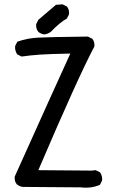

<svg xmlns="http://www.w3.org/2000/svg" viewBox="-20 -846 540 873"><path d="M346.7 5.9 84 3.9Q68.4 2 56.6 -7.8Q44.9 -21.5 46.9 -43Q234.4 -460 299.8 -602.5Q205.1 -600.6 162.1 -597.7Q119.1 -594.7 78.1 -588.9L58.6 -598.6Q46.9 -615.2 48.8 -636.7L58.6 -656.2Q101.6 -671.9 150.4 -674.8Q199.2 -677.7 379.9 -679.7L399.4 -669.9Q411.1 -656.2 409.2 -634.8Q335 -495.1 154.3 -72.3L397.5 -70.3L415 -72.3L434.6 -62.5Q446.3 -46.9 444.3 -25.4L434.6 -5.9Q395.5 11.7 346.7 5.9ZM181.6 -689.5Q166 -691.4 154.3 -701.2Q142.6 -714.8 144.5 -736.3L154.3 -755.9L234.4 -824.2L264.6 -826.2L284.2 -816.4Q295.9 -802.7 293.9 -781.2L284.2 -761.7Q252 -744.1 210.9 -701.2Q197.3 -691.4 181.6 -689.5Z"/></svg>

Font: NaikaiFont
Style: Regular
Weight: 400
Version: Version 1.67